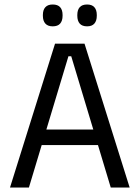

<svg xmlns="http://www.w3.org/2000/svg" viewBox="-20 -833 620 853"><path d="M24.5 0 224.5 -639H355.5L556 0H472L296.5 -583H284L108.5 0ZM144.5 -188.5V-257.5H435.5V-188.5ZM214 -716Q192.5 -716 181.5 -728.2Q170.5 -740.5 170.5 -763V-766.5Q170.5 -789 181.5 -801Q192.5 -813 214 -813Q236.5 -813 247.2 -801Q258 -789 258 -766.5V-763Q258 -740.5 247.2 -728.2Q236.5 -716 214 -716ZM367 -716Q345 -716 334.2 -728.2Q323.5 -740.5 323.5 -763V-766.5Q323.5 -789 334.2 -801Q345 -813 367 -813Q388.5 -813 399.2 -801Q410 -789 410 -766.5V-763Q410 -740.5 399.2 -728.2Q388.5 -716 367 -716Z"/></svg>

Font: Anek Latin
Style: Regular
Weight: 400
Designer: Yesha Goshar
Foundry: Ek Type
Version: Version 1.003